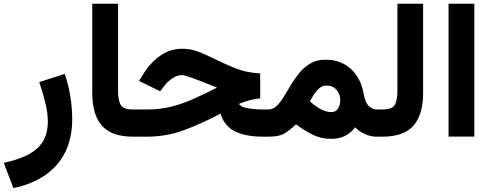

<svg xmlns="http://www.w3.org/2000/svg" viewBox="-46 -709 2546 996"><path d="M23.4 266.6 -26.4 135.7Q44.4 120.6 95.5 95.5Q146.5 70.3 174.3 28.3Q202.1 -13.7 202.1 -80.1Q202.1 -124.5 188 -179.9Q173.8 -235.4 157.7 -283.2L289.6 -325.7Q308.6 -272.5 318.6 -210.9Q328.6 -149.4 328.6 -92.8Q328.6 9.8 290.8 83.3Q252.9 156.7 184.3 202.4Q115.7 248 23.4 266.6Z M432.6 -689.5H566.4V-238.3Q566.4 -186.5 581.1 -163.8Q595.7 -141.1 643.1 -141.1H654.8V0H643.1Q533.7 0 483.2 -56.6Q432.6 -113.3 432.6 -226.6Z M1346.2 -141.1V0H1317.9Q1228.5 0 1173.1 -27.3Q1117.7 -54.7 1097.7 -119.6Q1007.3 -71.3 913.3 -35.6Q819.3 0 717.3 0H636.7V-141.1H718.8Q781.7 -141.1 837.6 -154.5Q893.6 -168 951.9 -193.4Q1010.3 -218.8 1079.6 -254.4Q1061.5 -261.7 1037.4 -271.5Q1013.2 -281.2 989.7 -290.3Q966.3 -299.3 951.2 -304.7Q910.2 -319.3 898.9 -319.3Q872.1 -319.3 848.1 -302.7Q824.2 -286.1 810.5 -268.6L784.7 -235.8L675.3 -289.1L697.3 -324.7Q731.9 -381.3 783.2 -418.7Q834.5 -456.1 899.4 -456.1Q945.8 -456.1 985.6 -439.9Q1025.4 -423.8 1065.4 -404.3Q1124.5 -375.5 1162.6 -359.9Q1200.7 -344.2 1232.4 -337.4Q1264.2 -330.6 1303.7 -328.1V-198.7Q1275.4 -195.8 1250.5 -189.5Q1225.6 -183.1 1193.8 -170.4Q1202.6 -153.8 1239.7 -147.5Q1276.9 -141.1 1319.8 -141.1Z M1348.6 0H1328.1L1328.6 -141.1H1346.2Q1370.1 -141.1 1389.4 -159.7Q1408.7 -178.2 1426.5 -207.8Q1444.3 -237.3 1464.1 -270.3Q1483.9 -303.2 1508.5 -332.8Q1533.2 -362.3 1565.9 -380.9Q1598.6 -399.4 1642.6 -399.4Q1697.8 -399.4 1739 -376.5Q1780.3 -353.5 1805.7 -314.5Q1831.1 -275.4 1839.4 -227.1Q1847.7 -178.2 1866.7 -159.7Q1885.7 -141.1 1907.2 -141.1H1919.9V0H1906.7Q1875.5 0 1845.2 -14.4Q1814.9 -28.8 1796.4 -48.3Q1772 -17.6 1742.2 -3.2Q1712.4 11.2 1670.4 11.2Q1619.6 11.2 1575.4 -10.5Q1531.2 -32.2 1489.3 -64.5Q1462.4 -37.6 1433.3 -18.8Q1404.3 0 1348.6 0ZM1647 -265.1Q1627 -265.1 1610.8 -251.7Q1594.7 -238.3 1582.5 -219.2Q1570.3 -200.2 1562 -183.1Q1577.1 -169.4 1590.8 -159.7Q1604.5 -149.9 1616.7 -143.1Q1633.3 -134.8 1647 -131.1Q1660.6 -127.4 1670.9 -127.4Q1696.8 -127.4 1708 -146.2Q1719.2 -165 1719.2 -189Q1719.2 -219.7 1700.2 -242.4Q1681.2 -265.1 1647 -265.1Z M1901.4 -141.1H1937.5Q1988.3 -141.1 2002 -165Q2015.6 -189 2015.6 -237.8V-689.5H2148.9V-226.1Q2148.9 -114.3 2098.9 -57.1Q2048.8 0 1937 0H1901.4Z M2414.6 -689.5V-0.5H2280.8V-689.5Z"/></svg>

Font: Vazirmatn RD ExtraBold
Style: Regular
Weight: 800
Designer: Saber Rastikerdar
Foundry: Saber Rastikerdar
Version: Version 32.102